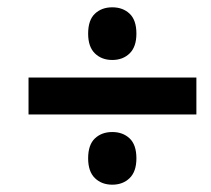

<svg xmlns="http://www.w3.org/2000/svg" viewBox="-20 -615 576 525"><path d="M221 -523Q221 -560 239.5 -577.5Q258 -595 287 -595Q316 -595 334.5 -577.5Q353 -560 353 -523Q353 -487 334.5 -469Q316 -451 287 -451Q258 -451 239.5 -469Q221 -487 221 -523ZM58 -403H517V-302H58ZM221 -182Q221 -219 239.5 -236.5Q258 -254 287 -254Q316 -254 334.5 -236.5Q353 -219 353 -182Q353 -146 334.5 -128Q316 -110 287 -110Q258 -110 239.5 -128Q221 -146 221 -182Z"/></svg>

Font: Noto Sans Display
Style: Bold Italic
Weight: 700
Italic angle: -12°
Designer: Monotype Design team
Foundry: Monotype Imaging Inc.
Version: Version 1.000